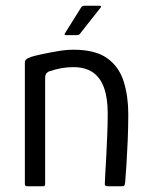

<svg xmlns="http://www.w3.org/2000/svg" viewBox="-20 -652 526 672"><path d="M75 0Q67 0 67 -8Q67 -114 67 -220Q67 -326 67 -433Q67 -439 71 -443.5Q75 -448 89 -453Q102 -457 127.5 -462.5Q153 -468 182.5 -473Q212 -478 237 -478Q314 -478 355.5 -448Q397 -418 413 -366.5Q429 -315 429 -253Q429 -207 427 -160.5Q425 -114 422.5 -75Q420 -36 418 -13Q417 -4 414.5 -2Q412 0 403 0H360Q352 0 349 -2.5Q346 -5 347 -12Q347 -18 348.5 -44Q350 -70 352 -106.5Q354 -143 355.5 -182.5Q357 -222 357 -255Q357 -309 344 -345Q331 -381 304.5 -399Q278 -417 236 -417Q214 -417 193 -413Q172 -409 155 -403Q149 -402 143.5 -396.5Q138 -391 138 -378Q138 -322 138 -260Q138 -198 138 -134.5Q138 -71 138 -8Q138 0 131 0ZM212 -529Q206 -529 206 -531.5Q206 -534 209 -538L264 -626Q267 -632 277 -632H329Q332 -632 333.5 -630Q335 -628 331 -624L260 -534Q258 -531 255.5 -530Q253 -529 248 -529Z"/></svg>

Font: Glory Thin
Style: Regular
Weight: 400
Version: Version 1.011